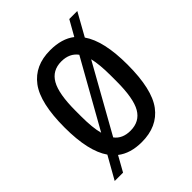

<svg xmlns="http://www.w3.org/2000/svg" viewBox="-182 -670 813 813"><g transform="rotate(-45 224.5 -263.5)"><path d="M26 47 83 -54Q36 -121 36 -263Q36 -410 84 -474Q132 -538 224 -538Q294 -538 336 -505L375 -574H423L366 -472Q413 -405 413 -263Q413 -116 365 -52Q317 12 224 12Q156 12 114 -21L76 47ZM119 -246Q119 -179 130 -138L298 -437Q273 -471 224 -471Q170 -471 144.5 -426.5Q119 -382 119 -280ZM224 -56Q279 -56 304.5 -100Q330 -144 330 -246V-280Q330 -347 320 -388L152 -88Q176 -56 224 -56Z"/></g></svg>

Font: Archivo Condensed
Style: Regular
Weight: 400
Width: 3
Designer: Hector Gatti
Foundry: Omnibus-Type
Version: Version 2.001; ttfautohint (v1.8.3)